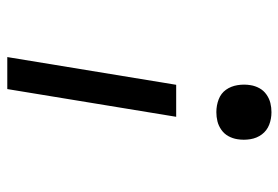

<svg xmlns="http://www.w3.org/2000/svg" viewBox="-142 -634 783 540"><g transform="rotate(-90 250.0 -363.5)"><path d="M282 -260H192L270 -735H360ZM205 8Q186 8 169.5 1.5Q153 -5 142.5 -19Q132 -33 129 -51.5Q126 -70 129 -88Q131 -101 137.5 -113Q144 -125 155.5 -133Q167 -141 179.5 -144Q192 -147 205 -147Q224 -147 241 -140.5Q258 -134 268 -120Q278 -106 281 -87.5Q284 -69 281 -51Q279 -38 272.5 -26Q266 -14 254.5 -6Q243 2 230.5 5Q218 8 205 8Z"/></g></svg>

Font: Iosevka SS18 Medium
Style: Italic
Weight: 500
Italic angle: -9°
Monospace: yes
Designer: Belleve Invis
Foundry: Belleve Invis
Version: Version 25.1.1; ttfautohint (v1.8.4)